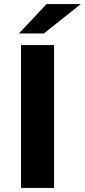

<svg xmlns="http://www.w3.org/2000/svg" viewBox="-20 -921 416 941"><path d="M83 0V-700H245V0ZM73 -757 208 -901H376L195 -757Z"/></svg>

Font: Montserrat
Style: Bold
Weight: 700
Designer: Julieta Ulanovsky
Foundry: Julieta Ulanovsky
Version: Version 9.000; ttfautohint (v1.8.4.7-5d5b)